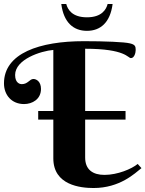

<svg xmlns="http://www.w3.org/2000/svg" viewBox="-20 -937 731 965"><path d="M0 -518C0 -460 38 -414 101 -414C142 -414 186 -438 186 -490C186 -527 163 -540 148 -540C128 -540 121 -514 89 -514C82 -514 56 -518 56 -560C56 -639 186 -681 248 -686V-379H172V-336H248V-141C248 -6 385 8 450 8C583 8 658 -66 691 -92L672 -113C642 -88 571 -58 505 -58C447 -58 408 -84 408 -145V-336H611V-379H408V-692C612 -692 622 -645 638 -645C655 -645 662 -671 662 -686C662 -704 659 -713 633 -719C606 -726 507 -730 401 -730C180 -730 0 -670 0 -518ZM417 -782C485 -782 534 -824 546 -917H521C514 -890 492 -850 417 -850C342 -850 320 -890 313 -917H288C300 -824 349 -782 417 -782Z"/></svg>

Font: Berkshire Swash
Style: Regular
Weight: 700
Designer: Astigmatic (AOETI)
Foundry: Astigmatic (AOETI)
Version: Version 1.000